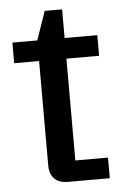

<svg xmlns="http://www.w3.org/2000/svg" viewBox="-49 -677 463 714"><g transform="rotate(-5 182.5 -320.5)"><path d="M108 -68V-457H15V-534H108L145 -641H210V-534H332V-457H210V-77H332V0H176Q143 0 125.5 -17.5Q108 -35 108 -68Z"/></g></svg>

Font: Mozilla Headline BETA
Style: Regular
Weight: 400
Designer: Studio DRAMA
Foundry: Studio DRAMA
Version: Version 0.100